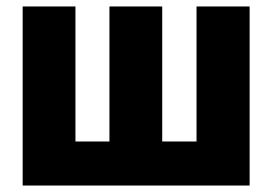

<svg xmlns="http://www.w3.org/2000/svg" viewBox="-20 -573 841 593"><path d="M751 0H50V-553H213V-136H318V-553H481V-136H587V-553H751Z"/></svg>

Font: Noto Sans UI CondBlack
Style: Regular
Weight: 900
Width: 3
Designer: Monotype Design Team
Foundry: Monotype Imaging Inc.
Version: Version 1.001